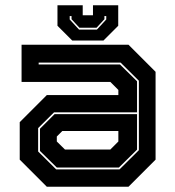

<svg xmlns="http://www.w3.org/2000/svg" viewBox="-20 -710 666 730"><path d="M158 0 55 -103V-245.5L158 -348.5H430V-368L399.5 -398.5H62V-540H468.5L571.5 -437V-103L468.5 0ZM196 -73 132 -136V-220.5L187.5 -276H501V-141L432 -73ZM193.5 -66H434.5L508 -139V-403L438.5 -472H127V-465H436L501 -401V-283H185.5L125 -223V-134ZM227 -141.5H399.5L430 -172V-212H217L196 -191V-172ZM254.5 -556 198.5 -612V-690H294.5V-652H333.5V-690H429.5V-612L373.5 -556ZM280.5 -597.5H348.5L384 -636V-649H377V-637L347 -604.5H282L252 -637V-649H245V-636Z"/></svg>

Font: Tourney Thin ExtraBold
Style: Regular
Weight: 800
Version: Version 1.015